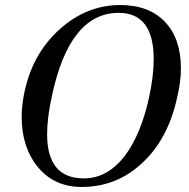

<svg xmlns="http://www.w3.org/2000/svg" viewBox="-20 -726 752 762"><path d="M683 -339Q646 -170 540 -75Q440 16 304 16Q196 16 131 -62Q66 -141 66 -262Q66 -299 74 -345Q104 -509 217 -610Q324 -706 457 -706Q571 -706 634.5 -639.5Q698 -573 698 -455Q698 -400 683 -339ZM572 -341Q590 -426 590 -491Q590 -675 451 -675Q256 -675 186 -345Q167 -259 167 -193Q167 -18 313 -18Q408 -18 478 -111Q540 -195 572 -341Z"/></svg>

Font: GFS Didot
Style: Italic
Weight: 400
Italic angle: -12°
Designer: Takis Katsoulidis and George D. Matthiopoulos
Foundry: George Matthiopoulos and Takis Katsoulidis
Version: Version 1.0